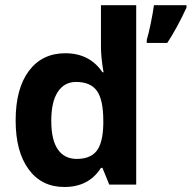

<svg xmlns="http://www.w3.org/2000/svg" viewBox="-20 -726 753 755"><path d="M232.9 9.3Q143.6 9.3 92.5 -60.3Q41.5 -129.9 41.5 -252.4Q41.5 -377.4 93.5 -447Q145.5 -516.6 236.8 -516.6Q332.5 -516.6 382.8 -441.9H387.2Q377 -499 377 -543.5V-705.6H515.6V0H409.7L382.8 -65.9H377Q329.6 9.3 232.9 9.3ZM281.7 -101.1Q334.5 -101.1 359.4 -131.8Q384.3 -162.6 386.2 -236.8V-251.5Q386.2 -333.5 361.1 -368.7Q335.9 -403.8 279.3 -403.8Q232.9 -403.8 207.3 -364.7Q181.6 -325.7 181.6 -251Q181.6 -175.8 207.5 -138.4Q233.4 -101.1 281.7 -101.1ZM557.1 -569.3Q564 -591.3 572.8 -634Q581.5 -676.8 585.4 -705.6H713.4V-696.3Q676.8 -616.7 637.7 -557.1H557.1Z"/></svg>

Font: Bpm'online Open Sans
Style: Bold
Weight: 700
Foundry: Ascender Corporation
Version: Version 1.10